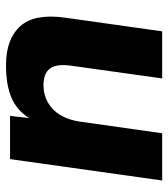

<svg xmlns="http://www.w3.org/2000/svg" viewBox="19 -559 553 631"><g transform="rotate(90 295.5 -243.5)"><path d="M193.8 13.2Q108.4 13.2 66.2 -33.4Q23.9 -80.1 38.1 -181.2L83 -500H237.8L196.8 -207Q188.5 -153.8 204.8 -131.8Q221.2 -109.9 259.8 -109.9Q304.2 -109.9 336.4 -138.7Q368.7 -167.5 378.9 -224.1L418 -500H573.2L502.9 0H360.8L368.2 -63Q342.8 -22.5 301 -4.6Q259.3 13.2 193.8 13.2Z"/></g></svg>

Font: Human Sans Bold
Style: Italic
Weight: 700
Italic angle: -8°
Designer: Tim Radville
Foundry: Continuum
Version: Version 1.000;FEAKit 1.0